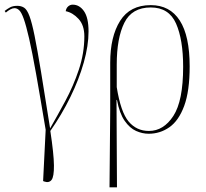

<svg xmlns="http://www.w3.org/2000/svg" viewBox="-37 -564 882 824"><path d="M153 215 148 213 159 -7Q135 -151 118 -246.5Q101 -342 88 -398.5Q75 -455 65 -483Q55 -511 45.5 -520Q36 -529 25 -529Q17 -529 7 -523.5Q-3 -518 -12 -510L-17 -517Q-7 -525 5.5 -532Q18 -539 37 -539Q54 -539 66.5 -531Q79 -523 89.5 -495Q100 -467 111.5 -410Q123 -353 139 -256.5Q155 -160 178 -13Q209 -67 243.5 -131Q278 -195 301.5 -265.5Q325 -336 325 -408Q325 -456 300 -483Q275 -510 245 -516Q247 -529 255.5 -536.5Q264 -544 275 -544Q304 -544 323.5 -516Q343 -488 343 -429Q343 -368 322.5 -295.5Q302 -223 265 -147.5Q228 -72 179 -2Q194 97 194.5 146Q195 195 184 208.5Q173 222 153 215Z M433 240 436 -88V-295Q436 -407 478.5 -474.5Q521 -542 610 -542Q692 -542 734.5 -476Q777 -410 777 -279Q777 -173 753.5 -109.5Q730 -46 690 -18Q650 10 601 10Q574 10 547 -2Q520 -14 498 -45.5Q476 -77 465 -135H463L465 240ZM602 -2Q665 -2 707 -66.5Q749 -131 749 -277Q749 -394 718.5 -463Q688 -532 610 -532Q529 -532 496.5 -466Q464 -400 464 -287V-190Q481 -83 515 -42.5Q549 -2 602 -2Z"/></svg>

Font: Noto Serif Display Condensed Thin
Style: Regular
Weight: 100
Width: 3
Designer: Monotype Design Team
Foundry: Monotype Imaging Inc.
Version: Version 2.009